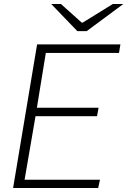

<svg xmlns="http://www.w3.org/2000/svg" viewBox="-20 -948 642 968"><path d="M167 -724H587L580 -681H211L166 -405H477L469 -362H159L104 -42H484L475 0H46ZM238 -928H287L392 -834H397L549 -928H602L417 -791H370Z"/></svg>

Font: Nebula Sans Light
Style: Regular
Weight: 300
Italic angle: -9°
Designer: Paul D. Hunt for Adobe (as Source Sans)
Foundry: Nebula Entertainment & Broadcasting LLC
Version: Version 1.010